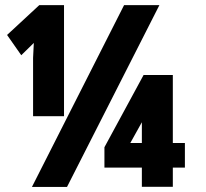

<svg xmlns="http://www.w3.org/2000/svg" viewBox="-20 -734 810 754"><path d="M231.4 -277.8H109.9V-506.8L112.8 -565.4L63.5 -517.1L7.8 -596.7L134.3 -713.9H231.4ZM243.2 0H105.5L467.3 -713.9H606ZM658.7 -172.4H706.1V-75.7H658.7V-0.5H537.1V-75.7H390.1V-155.8L543.9 -439.5H658.7ZM537.1 -172.4V-253.9L491.7 -172.4Z"/></svg>

Font: Open Sans Hebrew Condensed Extra Bold
Style: Regular
Weight: 800
Width: 3
Foundry: Ascender Corporation, Yanek Iontef
Version: Version 2.001;PS 002.001;hotconv 1.0.70;makeotf.lib2.5.58329